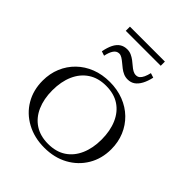

<svg xmlns="http://www.w3.org/2000/svg" viewBox="-232 -965 1107 1107"><g transform="rotate(45 321.0 -411.5)"><path d="M601 -257Q601 -180 565 -119.5Q529 -59 466 -24.5Q403 10 321 10Q240 10 176 -24.5Q112 -59 76.5 -119.5Q41 -180 41 -257Q41 -315 61.5 -364Q82 -413 119.5 -449.5Q157 -486 208 -506Q259 -526 321 -526Q382 -526 433.5 -506Q485 -486 522.5 -449.5Q560 -413 580.5 -364Q601 -315 601 -257ZM120 -257Q120 -187 143.5 -133.5Q167 -80 212 -50.5Q257 -21 321 -21Q386 -21 430.5 -50.5Q475 -80 498.5 -133.5Q522 -187 522 -257Q522 -328 498.5 -382Q475 -436 430.5 -465.5Q386 -495 321 -495Q257 -495 212 -465Q167 -435 143.5 -381.5Q120 -328 120 -257ZM382 -608Q364 -608 348 -615Q332 -622 318 -633Q304 -644 291.5 -654.5Q279 -665 267 -672.5Q255 -680 243 -680Q223 -680 210 -661.5Q197 -643 190 -609L163 -618Q170 -655 182.5 -680Q195 -705 214 -717.5Q233 -730 259 -730Q277 -730 292.5 -723Q308 -716 322 -705.5Q336 -695 348.5 -684Q361 -673 373.5 -666Q386 -659 399 -659Q413 -659 422.5 -667Q432 -675 439.5 -691Q447 -707 452 -729L480 -720Q472 -684 458.5 -659Q445 -634 426.5 -621Q408 -608 382 -608ZM177 -833H462V-799H177Z"/></g></svg>

Font: Roboto Serif 120pt Expanded Light
Style: Regular
Weight: 300
Width: 7
Designer: Greg Gazdowicz
Foundry: Commercial Type
Version: Version 1.008